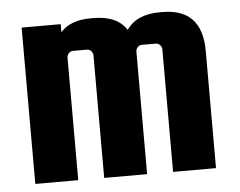

<svg xmlns="http://www.w3.org/2000/svg" viewBox="-42 -548 745 597"><g transform="rotate(-5 330.5 -249.0)"><path d="M485 -498Q609 -498 609 -366V0H475V-382Q475 -390 469.5 -396Q464 -402 456 -402H413Q405 -402 399.5 -396Q394 -390 394 -382V0H260V-382Q260 -390 254.5 -396Q249 -402 241 -402H198Q190 -402 184.5 -396Q179 -390 179 -382V0H45V-488H167V-463Q198 -498 261 -498H270Q344 -498 373 -452Q404 -498 476 -498Z"/></g></svg>

Font: Squada One
Style: Regular
Weight: 400
Designer: Joe Prince
Foundry: Joe Prince
Version: Version 1.001